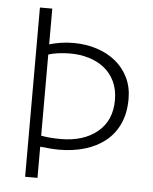

<svg xmlns="http://www.w3.org/2000/svg" viewBox="-48 -671 567 712"><g transform="rotate(5 235.5 -315.0)"><path d="M72 -630H118V-497Q138 -503 160.5 -506.5Q183 -510 208 -510Q254 -510 294.5 -497Q335 -484 365 -459.5Q395 -435 412 -400Q429 -365 429 -321Q429 -268 411 -228.5Q393 -189 360.5 -163Q328 -137 284 -124Q240 -111 189 -111Q175 -111 154.5 -112.5Q134 -114 118 -116V0H72ZM118 -157Q135 -154 151.5 -152.5Q168 -151 191 -151Q276 -151 327.5 -193.5Q379 -236 379 -312Q379 -352 364.5 -382Q350 -412 325 -431.5Q300 -451 267.5 -460.5Q235 -470 199 -470Q176 -470 154 -467Q132 -464 118 -459Z"/></g></svg>

Font: Mukta ExtraLight
Style: Regular
Weight: 275
Designer: Girish Dalvi and Yashodeep Gholap
Foundry: Ek Type
Version: Version 2.538;PS 1.002;hotconv 16.6.51;makeotf.lib2.5.65220;